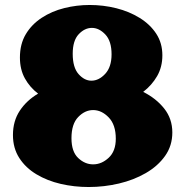

<svg xmlns="http://www.w3.org/2000/svg" viewBox="-20 -741 744 771"><path d="M336 10Q278 10 224 -2.5Q170 -15 126.5 -41Q83 -67 57.5 -106.5Q32 -146 32 -199Q32 -255 59.5 -296.5Q87 -338 133 -365Q100 -390 80 -426Q60 -462 60 -510Q60 -564 83.5 -603.5Q107 -643 147.5 -669.5Q188 -696 238 -708.5Q288 -721 340 -721Q395 -721 447 -708Q499 -695 541 -669Q583 -643 607.5 -605.5Q632 -568 632 -519Q632 -472 611 -435.5Q590 -399 555 -372Q607 -346 639.5 -305Q672 -264 672 -209Q672 -156 643 -115Q614 -74 565.5 -46Q517 -18 457.5 -4Q398 10 336 10ZM347 -417Q377 -417 402.5 -444.5Q428 -472 428 -523Q428 -576 403 -602.5Q378 -629 349 -629Q320 -629 296 -603.5Q272 -578 272 -525Q272 -470 295.5 -443.5Q319 -417 347 -417ZM354 -81Q388 -81 416.5 -107.5Q445 -134 445 -184Q445 -240 416.5 -269.5Q388 -299 354 -299Q321 -299 294 -271Q267 -243 267 -186Q267 -132 294 -106.5Q321 -81 354 -81Z"/></svg>

Font: Marhey ExtraBold
Style: Regular
Weight: 800
Designer: Nur Syamsi & Bustanul Arifin
Foundry: Namelatype
Version: Version 1.000; ttfautohint (v1.8.4.7-5d5b)